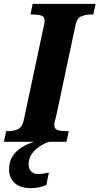

<svg xmlns="http://www.w3.org/2000/svg" viewBox="-41 -734 515 994"><path d="M-21 0 -9 -55H2Q29 -55 51.5 -65Q74 -75 82 -112L184 -591Q188 -606 189 -614.5Q190 -623 190 -627Q190 -648 173 -653.5Q156 -659 128 -659H117L128 -714H454L442 -659H431Q402 -659 379 -649Q356 -639 349 -600L250 -134Q246 -118 243 -106.5Q240 -95 240 -87Q240 -66 258 -60.5Q276 -55 303 -55H315L303 0ZM119 240Q66 240 36 214.5Q6 189 6 142Q6 87 43 51.5Q80 16 137 0H214Q193 6 168 21.5Q143 37 125 61Q107 85 107 118Q107 140 120.5 153.5Q134 167 155 167Q168 167 182 165Q196 163 212 159L199 224Q161 240 119 240Z"/></svg>

Font: Noto Serif Condensed ExtraBold
Style: Italic
Weight: 800
Width: 3
Italic angle: -12°
Designer: Monotype Design Team
Foundry: Monotype Imaging Inc.
Version: Version 2.014; ttfautohint (v1.8.4.7-5d5b)